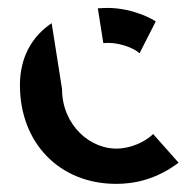

<svg xmlns="http://www.w3.org/2000/svg" viewBox="-20 -442 462 472"><path d="M220.5 -421.5 234 -336C238.5 -336.5 243 -336.5 247.5 -336.5C275 -336.5 310.5 -323.5 323 -311L363 -389.5C357.5 -393 348 -398 334.5 -404C305 -415.5 276.5 -422.5 244 -422.5C236 -422.5 228 -422 220.5 -421.5ZM29 -232.5C29 -91.5 125.5 10 265.5 10C311 10 364.5 -1 419 -42L356.5 -112.5C346.5 -102.5 318 -81 275 -77C202.5 -71.5 132.5 -135 132.5 -223L107 -385C59 -353 29 -301.5 29 -232.5Z"/></svg>

Font: Font.Observer
Style: Regular
Weight: 500
Italic angle: 9°
Version: Version 1.001;FEAKit 1.0